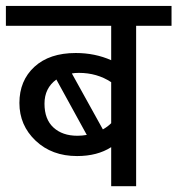

<svg xmlns="http://www.w3.org/2000/svg" viewBox="-35 -645 614 665"><path d="M232.9 -174.8Q249 -174.8 265.6 -177.7L160.2 -369.6Q119.1 -339.8 119.1 -285.9Q119.1 -231.9 150.1 -203.4Q181.2 -174.8 232.9 -174.8ZM350.1 0V-135.3Q302.2 -104.5 231.9 -104.5Q144.5 -104.5 88.4 -157.7Q32.2 -210.9 32.2 -288.3Q32.2 -365.7 84.2 -413.6Q136.2 -461.4 227.5 -461.4Q293.9 -461.4 350.1 -436.5V-555.7H-14.6V-624.5H559.1V-555.7H436.5V0ZM350.1 -360.4Q301.3 -392.6 238.3 -392.6Q224.1 -392.6 213.9 -390.6L321.3 -196.8Q338.4 -206.5 350.1 -218.3Z"/></svg>

Font: Yantramanav
Style: Regular
Weight: 400
Version: Version 1.000;PS 1.0;hotconv 1.0.72;makeotf.lib2.5.5900; ttf